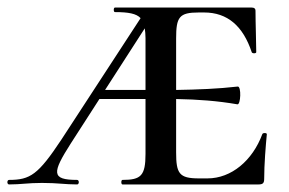

<svg xmlns="http://www.w3.org/2000/svg" viewBox="-60 -488 764 508"><path d="M634 -133C608 -63 552 -16 489 -16H466C414 -16 406 -29 406 -85V-226C464 -225 516 -221 568 -212C577 -210 579 -260 569 -259C517 -253 464 -251 406 -250V-386C406 -443 414 -455 466 -455H480C542 -455 583 -419 606 -350C607 -346 618 -346 618 -350C618 -375 616 -427 616 -460C616 -465 613 -468 606 -468H244C240 -468 240 -456 244 -456C280 -456 301 -452 312 -440L102 -118C41 -26 20 -12 -36 -12C-42 -12 -42 0 -36 0C-4 0 13 -4 51 -4C94 -4 111 0 144 0C150 0 150 -12 144 -12C75 -12 78 -31 127 -108L203 -226H325V-81C325 -23 313 -12 264 -12C260 -12 260 0 264 0H624C636 0 639 -4 639 -15C639 -53 643 -102 646 -133C646 -137 635 -137 634 -133ZM218 -250 323 -413C324 -406 325 -397 325 -387V-250Z"/></svg>

Font: Cormorant SC Semi
Style: Regular
Weight: 600
Designer: Christian Thalmann (Catharsis Fonts)
Version: Version 1.000;PS 001.000;hotconv 1.0.70;makeotf.lib2.5.58329